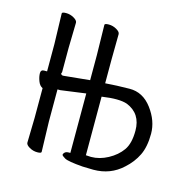

<svg xmlns="http://www.w3.org/2000/svg" viewBox="-79 -560 659 652"><g transform="rotate(15 250.0 -234.0)"><path d="M303 11 265 10Q213 6 201 -1Q189 -8 189 -11.5Q189 -15 193.5 -19.5Q198 -24 208 -24H213V-233L125 -221H115V-108L118 -2Q118 3 103.5 3Q89 3 76 -4.5Q63 -12 63 -20L65 -108V-212Q54 -217 48.5 -232Q43 -247 43 -259Q43 -271 54 -271H65V-367L62 -474Q62 -479 76.5 -479Q91 -479 104 -471.5Q117 -464 117 -456L115 -367V-281Q110 -274 119 -271H123L214 -280V-367L212 -474Q212 -479 226.5 -479Q241 -479 254 -471.5Q267 -464 267 -456L266 -367V-283Q304 -286 351 -286.5Q398 -287 429.5 -245Q461 -203 461 -157.5Q461 -112 446.5 -82Q432 -52 405 -28Q363 11 303 11ZM265 10ZM284 -29Q314 -29 343.5 -45Q373 -61 390 -85Q407 -109 407 -154Q407 -214 355 -235Q327 -245 266 -236V-30Z"/></g></svg>

Font: LXGW WenKai Mono TC Light
Style: Regular
Weight: 300
Designer: LXGW / Fontworks Inc.
Foundry: LXGW / Fontworks Inc.
Version: Version 1.330